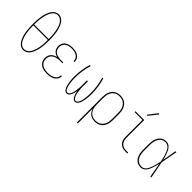

<svg xmlns="http://www.w3.org/2000/svg" viewBox="71 -1704 2857 2857"><g transform="rotate(45 1500.0 -275.5)"><path d="M250 8Q222 8 196 -5.5Q170 -19 152.5 -41.5Q135 -64 123 -90Q111 -116 103 -143Q95 -170 90 -198Q85 -226 82.5 -254Q80 -282 78.5 -310.5Q77 -339 77 -368Q77 -396 78.5 -424.5Q80 -453 82.5 -481Q85 -509 90 -537Q95 -565 103 -592Q111 -619 123 -645.5Q135 -672 152.5 -694Q170 -716 196 -730Q222 -744 250 -744Q278 -744 304 -730Q330 -716 347.5 -694Q365 -672 377 -645.5Q389 -619 397 -592Q405 -565 410 -537Q415 -509 417.5 -481Q420 -453 421.5 -424.5Q423 -396 423 -367Q423 -339 421.5 -310.5Q420 -282 417.5 -254Q415 -226 410 -198Q405 -170 397 -143Q389 -116 377 -90Q365 -64 347.5 -41.5Q330 -19 304 -5.5Q278 8 250 8ZM97 -377H403Q403 -403 402 -429Q401 -455 398 -480.5Q395 -506 391 -532Q387 -558 380 -583Q373 -608 363 -632.5Q353 -657 337 -677.5Q321 -698 298 -711.5Q275 -725 249 -725Q223 -725 200 -711Q177 -697 162 -676Q147 -655 137 -631Q127 -607 120 -582Q113 -557 108.5 -531.5Q104 -506 101.5 -480Q99 -454 98 -428Q97 -402 97 -377ZM250 -10Q276 -10 299 -23.5Q322 -37 337.5 -58Q353 -79 363 -103Q373 -127 380 -152.5Q387 -178 391.5 -203.5Q396 -229 398.5 -255Q401 -281 402 -307Q403 -333 403 -359H97Q97 -333 98 -307Q99 -281 101.5 -255Q104 -229 108.5 -203.5Q113 -178 120 -152.5Q127 -127 137 -103Q147 -79 162.5 -58Q178 -37 201 -23.5Q224 -10 250 -10Z M747 8Q725 8 703 5.5Q681 3 659.5 -4Q638 -11 619.5 -23.5Q601 -36 587.5 -53.5Q574 -71 567.5 -93Q561 -115 561 -137Q561 -162 569 -186.5Q577 -211 594 -229.5Q611 -248 633.5 -259Q656 -270 680 -276Q659 -282 639 -293Q619 -304 604.5 -321Q590 -338 583.5 -359.5Q577 -381 577 -403Q577 -424 582.5 -444Q588 -464 600.5 -480.5Q613 -497 630 -508.5Q647 -520 666.5 -526.5Q686 -533 706.5 -535.5Q727 -538 747 -538Q767 -538 786.5 -536Q806 -534 825 -527.5Q844 -521 861 -510.5Q878 -500 890.5 -484.5Q903 -469 910 -450Q917 -431 917 -411Q917 -410 917 -409Q917 -408 917 -407H897Q897 -408 897 -409Q897 -410 897 -411Q897 -428 891 -444.5Q885 -461 874 -474.5Q863 -488 847.5 -497Q832 -506 815.5 -511Q799 -516 781.5 -518Q764 -520 747 -520Q729 -520 711 -518Q693 -516 676 -510Q659 -504 644 -494.5Q629 -485 618 -470.5Q607 -456 602 -438.5Q597 -421 597 -403Q597 -385 602 -367Q607 -349 618 -334.5Q629 -320 644.5 -310Q660 -300 677.5 -294.5Q695 -289 713.5 -287Q732 -285 750 -285H802V-267H750Q730 -267 710 -264.5Q690 -262 671 -256Q652 -250 634.5 -239Q617 -228 604.5 -212.5Q592 -197 586.5 -177Q581 -157 581 -137Q581 -118 586.5 -98.5Q592 -79 604.5 -63.5Q617 -48 633.5 -37.5Q650 -27 669 -20.5Q688 -14 707.5 -12Q727 -10 747 -10Q766 -10 784.5 -12Q803 -14 821 -19Q839 -24 856 -32.5Q873 -41 886 -54.5Q899 -68 906 -86Q913 -104 913 -122Q913 -123 913 -123.5Q913 -124 913 -125H933Q933 -124 933 -123.5Q933 -123 933 -122Q933 -101 925 -81Q917 -61 902.5 -45Q888 -29 869.5 -18.5Q851 -8 831 -2Q811 4 789.5 6Q768 8 747 8Z M1163 8Q1148 8 1135 -0.5Q1122 -9 1113 -21Q1104 -33 1098 -47Q1092 -61 1088 -75Q1084 -89 1080.5 -104Q1077 -119 1075 -133.5Q1073 -148 1071 -163Q1069 -178 1068 -193Q1067 -208 1066.5 -223Q1066 -238 1066 -253Q1066 -325 1077 -397Q1088 -469 1109 -538L1128 -533Q1107 -465 1096.5 -394.5Q1086 -324 1086 -253Q1086 -239 1086 -225.5Q1086 -212 1087 -198.5Q1088 -185 1089.5 -171.5Q1091 -158 1092.5 -144.5Q1094 -131 1096.5 -117.5Q1099 -104 1102.5 -91Q1106 -78 1110 -65Q1114 -52 1121 -40Q1128 -28 1138.5 -19Q1149 -10 1163 -10Q1177 -10 1188 -20Q1199 -30 1206 -42.5Q1213 -55 1217.5 -68.5Q1222 -82 1225 -95.5Q1228 -109 1230.5 -123.5Q1233 -138 1234.5 -152Q1236 -166 1237.5 -180Q1239 -194 1239.5 -208Q1240 -222 1240 -236.5Q1240 -251 1240 -265V-345H1260V-265Q1260 -251 1260 -236.5Q1260 -222 1260.5 -208Q1261 -194 1262.5 -180Q1264 -166 1265.5 -152Q1267 -138 1269.5 -123.5Q1272 -109 1275 -95.5Q1278 -82 1282.5 -68.5Q1287 -55 1294 -42.5Q1301 -30 1312 -20Q1323 -10 1337 -10Q1351 -10 1361.5 -19Q1372 -28 1379 -40Q1386 -52 1390 -65Q1394 -78 1397.5 -91Q1401 -104 1403.5 -117.5Q1406 -131 1407.5 -144.5Q1409 -158 1410.5 -171.5Q1412 -185 1413 -198.5Q1414 -212 1414 -225.5Q1414 -239 1414 -253Q1414 -324 1403.5 -394.5Q1393 -465 1372 -533L1391 -538Q1412 -469 1423 -397Q1434 -325 1434 -253Q1434 -238 1433.5 -223Q1433 -208 1432 -193Q1431 -178 1429 -163Q1427 -148 1425 -133.5Q1423 -119 1419.5 -104Q1416 -89 1412 -75Q1408 -61 1402 -47Q1396 -33 1387 -21Q1378 -9 1365 -0.5Q1352 8 1337 8Q1337 8 1337 8Q1337 8 1337 8Q1322 8 1309 -0.5Q1296 -9 1287 -22Q1278 -35 1272.5 -49Q1267 -63 1262.5 -77.5Q1258 -92 1255 -107Q1252 -122 1250 -138Q1248 -122 1245 -107Q1242 -92 1237.5 -77.5Q1233 -63 1227.5 -49Q1222 -35 1213 -22Q1204 -9 1191 -0.5Q1178 8 1163 8Q1163 8 1163 8Q1163 8 1163 8Z M1577 205V-330Q1577 -356 1580.5 -381.5Q1584 -407 1593 -431Q1602 -455 1617 -476Q1632 -497 1653.5 -511.5Q1675 -526 1700 -532Q1725 -538 1751 -538Q1777 -538 1802.5 -532Q1828 -526 1850 -512Q1872 -498 1888 -477Q1904 -456 1913.5 -432Q1923 -408 1927 -382Q1931 -356 1931 -330V-200Q1931 -174 1927.5 -148.5Q1924 -123 1914.5 -99Q1905 -75 1889.5 -54Q1874 -33 1852.5 -18.5Q1831 -4 1805.5 2Q1780 8 1754 8Q1728 8 1702 1.5Q1676 -5 1655 -21Q1634 -37 1619.5 -59.5Q1605 -82 1597 -107V205ZM1751 -10Q1774 -10 1797.5 -15.5Q1821 -21 1840.5 -34Q1860 -47 1874 -66.5Q1888 -86 1896.5 -108Q1905 -130 1908 -153Q1911 -176 1911 -200V-330Q1911 -354 1908 -377Q1905 -400 1896.5 -422Q1888 -444 1874 -463.5Q1860 -483 1840.5 -496Q1821 -509 1797.5 -514.5Q1774 -520 1751 -520Q1728 -520 1705 -514.5Q1682 -509 1663.5 -495.5Q1645 -482 1631.5 -462.5Q1618 -443 1610 -421Q1602 -399 1599.5 -376Q1597 -353 1597 -330V-200Q1597 -177 1599.5 -154Q1602 -131 1610 -109Q1618 -87 1631.5 -67.5Q1645 -48 1663.5 -34.5Q1682 -21 1705 -15.5Q1728 -10 1751 -10Z M2395 0Q2374 0 2353.5 -3.5Q2333 -7 2314.5 -16Q2296 -25 2281 -40Q2266 -55 2256.5 -74Q2247 -93 2243.5 -113.5Q2240 -134 2240 -155V-512H2075V-530H2260V-155Q2260 -136 2263 -118Q2266 -100 2274 -83.5Q2282 -67 2295 -54Q2308 -41 2324 -32.5Q2340 -24 2358.5 -21Q2377 -18 2395 -18H2434V0ZM2247 -605 2233 -615 2342 -756 2358 -744Z M2722 8Q2698 8 2673.5 1.5Q2649 -5 2629.5 -20.5Q2610 -36 2596.5 -57.5Q2583 -79 2575 -102.5Q2567 -126 2564 -150.5Q2561 -175 2561 -200V-330Q2561 -355 2564 -379.5Q2567 -404 2575 -427.5Q2583 -451 2596.5 -472.5Q2610 -494 2629.5 -509.5Q2649 -525 2673.5 -531.5Q2698 -538 2722 -538Q2747 -538 2769 -525.5Q2791 -513 2806.5 -493.5Q2822 -474 2832.5 -451Q2843 -428 2851.5 -405Q2860 -382 2866.5 -358Q2873 -334 2879 -310Q2889 -365 2898 -420Q2907 -475 2917 -530H2937Q2924 -465 2912.5 -399.5Q2901 -334 2888 -269Q2902 -202 2914 -134.5Q2926 -67 2939 0H2919Q2909 -57 2899 -114Q2889 -171 2879 -228Q2873 -203 2866.5 -178.5Q2860 -154 2852 -130Q2844 -106 2833.5 -82.5Q2823 -59 2808 -39Q2793 -19 2770.5 -5.5Q2748 8 2722 8ZM2722 -10Q2742 -10 2760.5 -19.5Q2779 -29 2792 -44.5Q2805 -60 2814 -78Q2823 -96 2830 -114.5Q2837 -133 2843 -152Q2849 -171 2854 -190.5Q2859 -210 2863 -229.5Q2867 -249 2871 -269Q2867 -288 2863 -307Q2859 -326 2854 -345Q2849 -364 2843 -383Q2837 -402 2829.5 -420Q2822 -438 2813 -455.5Q2804 -473 2791 -487.5Q2778 -502 2760 -511Q2742 -520 2722 -520Q2700 -520 2678 -513.5Q2656 -507 2639 -492.5Q2622 -478 2610.5 -458.5Q2599 -439 2592.5 -418Q2586 -397 2583.5 -374.5Q2581 -352 2581 -330V-200Q2581 -178 2583.5 -155.5Q2586 -133 2592.5 -112Q2599 -91 2610.5 -71.5Q2622 -52 2639 -37.5Q2656 -23 2678 -16.5Q2700 -10 2722 -10Z"/></g></svg>

Font: Iosevka Slab Thin
Style: Regular
Weight: 100
Monospace: yes
Designer: Belleve Invis
Foundry: Belleve Invis
Version: Version 11.1.0; ttfautohint (v1.8.3)